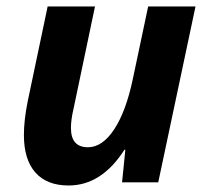

<svg xmlns="http://www.w3.org/2000/svg" viewBox="-20 -566 644 596"><path d="M127.9 -545.9H274.9L208 -227.1Q200.2 -193.8 200.2 -168.9Q200.2 -108.9 252.9 -108.9Q297.9 -108.9 334.5 -164.6Q371.1 -220.2 392.1 -319.8L439.9 -545.9H586.9L471.2 0H358.9L369.1 -101.1H366.2Q295.4 9.8 192.9 9.8Q125.5 9.8 89.8 -30.5Q54.2 -70.8 54.2 -147Q54.2 -192.4 65.9 -251Z"/></svg>

Font: CAA NEO Sans
Style: Bold Italic
Weight: 700
Italic angle: -12°
Version: Version 1.10